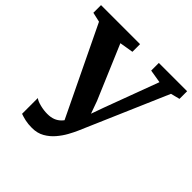

<svg xmlns="http://www.w3.org/2000/svg" viewBox="-216 -901 1073 1073"><g transform="rotate(45 321.0 -364.0)"><path d="M193.5 15.5Q162 15.5 139 10.2Q116 5 98.5 -1.5V-126Q112.5 -115 141.8 -107.8Q171 -100.5 199 -100.5Q225 -100.5 245.5 -108.2Q266 -116 282 -132.5Q298 -149 310 -174.5L309.5 -107L38.5 -669.5L-19 -682.5V-743H289.5V-682.5L208 -669L344 -348L395 -206L346 -205.5L397 -348.5L516.5 -669.5L438 -682.5V-743H661.5V-682.5L608 -669L387 -157Q377 -134 360.8 -104.5Q344.5 -75 321.2 -47.8Q298 -20.5 266.5 -2.5Q235 15.5 193.5 15.5Z"/></g></svg>

Font: Merriweather 24pt
Style: Bold
Weight: 700
Designer: Eben Sorkin
Foundry: Eben Sorkin
Version: Version 2.100